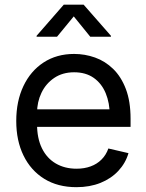

<svg xmlns="http://www.w3.org/2000/svg" viewBox="-20 -775 615 807"><path d="M301.3 11.7Q222.7 11.7 166 -23.4Q109.4 -58.6 78.9 -121.1Q48.3 -183.6 48.3 -266.6Q48.3 -349.6 78.4 -413.1Q108.4 -476.6 163.3 -512.5Q218.3 -548.3 291.5 -548.3Q336.9 -548.3 379.4 -533.2Q421.9 -518.1 455.6 -485.4Q489.3 -452.6 509 -400.9Q528.8 -349.1 528.8 -275.9V-241.7H105V-315.4H481.9L441.4 -288.6Q441.4 -341.8 424.3 -383.1Q407.2 -424.3 373.8 -447.8Q340.3 -471.2 291.5 -471.2Q243.2 -471.2 208 -447.5Q172.9 -423.8 154.3 -385Q135.7 -346.2 135.7 -300.3V-253.4Q135.7 -193.8 156.2 -151.9Q176.8 -109.9 214.4 -87.9Q252 -65.9 301.8 -65.9Q334.5 -65.9 361.1 -75.7Q387.7 -85.4 406.7 -104.5Q425.8 -123.5 435.5 -150.9L520 -131.3Q507.8 -89.4 477.5 -56.9Q447.3 -24.4 402.3 -6.3Q357.4 11.7 301.3 11.7ZM219.7 -620.6H133.8V-624.5L248 -755.4H331.5L446.3 -624.5V-620.6H359.4L290 -706.1Z"/></svg>

Font: Inter 17pt
Style: Regular
Weight: 400
Version: Version 4.001;git-66647c0bb